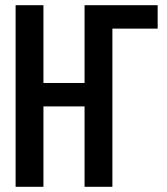

<svg xmlns="http://www.w3.org/2000/svg" viewBox="-20 -718 640 738"><path d="M40 -698H147V-399H305V-698H586V-608H412V0H305V-309H147V0H40Z"/></svg>

Font: IBM Plex Mono Medium
Style: Regular
Weight: 500
Monospace: yes
Designer: Mike Abbink, Paul van der Laan, Pieter van Rosmalen
Foundry: Bold Monday
Version: Version 2.3